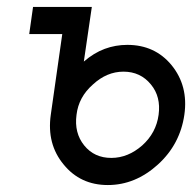

<svg xmlns="http://www.w3.org/2000/svg" viewBox="-20 -520 561 552"><path d="M335 -314Q384 -314 414 -277Q443 -242 436 -190Q429 -138 389 -102Q348 -66 300 -66Q251 -66 222 -102Q193 -138 200 -190Q206 -241 247 -277Q287 -314 335 -314ZM346 -391Q312 -391 281 -379.5Q250 -368 221 -343L244 -500H75L64 -422H159L126 -190Q114 -106 163 -47Q211 12 290 12Q369 12 434 -47Q466 -76 485 -112Q504 -148 510 -190Q522 -273 473 -333Q425 -391 346 -391Z"/></svg>

Font: Unageo
Style: Regular-Italic
Weight: 400
Designer: Richard Sepsi
Foundry: Richard Sepsi
Version: Version 2.000